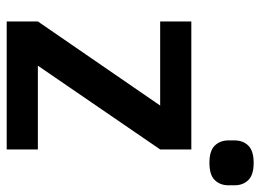

<svg xmlns="http://www.w3.org/2000/svg" viewBox="-122 -655 777 573"><g transform="rotate(90 266.5 -368.5)"><path d="M176 -93H426V0H44V-93L295 -458H44V-551H426V-458ZM466 -605Q430 -605 414.5 -621Q399 -637 399 -662V-680Q399 -705 414.5 -721Q430 -737 466 -737Q502 -737 517.5 -721Q533 -705 533 -680V-662Q533 -637 517.5 -621Q502 -605 466 -605Z"/></g></svg>

Font: IBM-Poppins
Style: Poppins-Medium
Weight: 500
Designer: Mike Abbink, Paul van der Laan, Pieter van Rosmalen, Ben Mitchell, Mark Frömberg
Foundry: Bold Monday
Version: Version 1.1